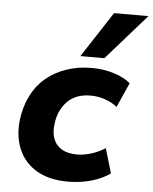

<svg xmlns="http://www.w3.org/2000/svg" viewBox="-54 -813 694 869"><g transform="rotate(5 292.5 -378.0)"><path d="M287 11Q202 11 145.5 -22Q89 -55 63.5 -113.5Q38 -172 46 -247Q53 -306 76.5 -355Q100 -404 139.5 -438.5Q179 -473 232.5 -492Q286 -511 351 -511Q404 -511 451.5 -496Q499 -481 527 -457L477 -345Q454 -364 421.5 -375Q389 -386 356 -386Q321 -386 294.5 -375.5Q268 -365 249 -345Q230 -325 218.5 -299Q207 -273 204 -241Q197 -182 226.5 -148.5Q256 -115 318 -115Q349 -115 383.5 -126Q418 -137 445 -155L478 -43Q456 -27 425.5 -14.5Q395 -2 359.5 4.5Q324 11 287 11ZM294 -560 429 -767H585L403 -560Z"/></g></svg>

Font: Nunito Sans 8pt ExtraBold
Style: Italic
Weight: 800
Italic angle: -9°
Version: Version 3.101;gftools[0.9.27]